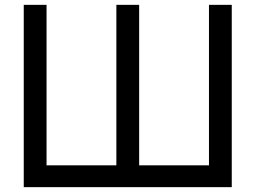

<svg xmlns="http://www.w3.org/2000/svg" viewBox="-20 -772 1054 792"><path d="M842 -752V-90H554V-752H460V-90H172V-752H78V0H936V-752Z"/></svg>

Font: Hibana 45 SubMedium
Style: Regular
Weight: 500
Width: 6
Designer: pygmalion
Foundry: ybstudio
Version: Version 2021.007;FEAKit 1.0